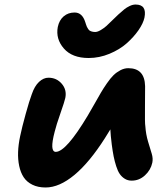

<svg xmlns="http://www.w3.org/2000/svg" viewBox="-20 -854 740 847"><path d="M371.1 -598.1Q298.3 -598.1 261.7 -640.1Q225.1 -682.1 234.9 -734.9Q241.2 -765.1 261 -782Q280.8 -798.8 309.1 -798.8Q342.8 -798.8 356 -756.8Q356.9 -753.9 359.4 -746.3Q361.8 -738.8 363.3 -735.8Q364.7 -732.9 368.2 -727.3Q371.6 -721.7 375.2 -719.2Q378.9 -716.8 385.3 -714.8Q391.6 -712.9 399.9 -712.9Q410.6 -712.9 425 -721.7Q439.5 -730.5 449.5 -739.5Q459.5 -748.5 477.5 -766.4Q495.6 -784.2 502 -790Q519.5 -805.7 528.8 -813.2Q538.1 -820.8 551.8 -827.4Q565.4 -834 578.1 -834Q628.9 -834 617.2 -775.9Q611.8 -751 591.1 -720.9Q570.3 -690.9 539.1 -663.1Q507.8 -635.3 462.9 -616.7Q418 -598.1 371.1 -598.1ZM181.2 -26.9Q147.5 -26.9 122.8 -39.1Q98.1 -51.3 84.5 -72Q70.8 -92.8 64.7 -121.8Q58.6 -150.9 59.8 -183.6Q61 -216.3 68.8 -252.9Q77.1 -293 93.3 -351.3Q109.4 -409.7 120.1 -438Q132.3 -474.1 152.1 -492.7Q171.9 -511.2 193.8 -511.2Q229.5 -511.2 252.4 -484.6Q275.4 -458 268.1 -421.9Q265.1 -407.2 246.6 -354.2Q228 -301.3 221.2 -272.9Q197.8 -184.1 226.1 -184.1Q271.5 -184.1 367.2 -344.2Q377.9 -362.3 396.2 -394.5Q414.6 -426.8 424.8 -444.6Q435.1 -462.4 451.4 -486.1Q467.8 -509.8 481 -522.5Q494.1 -535.2 511.2 -544.2Q528.3 -553.2 545.9 -553.2Q618.2 -553.2 620.1 -474.1Q620.6 -462.4 619.6 -385.5Q618.7 -308.6 621.1 -297.9Q623.5 -261.2 633.3 -229Q643.1 -196.8 649.4 -175.8Q655.8 -154.8 651.9 -136.2Q645 -104 619.6 -80.6Q594.2 -57.1 561 -57.1Q543.9 -57.1 530.8 -65.2Q517.6 -73.2 508.5 -86.2Q499.5 -99.1 492.7 -120.6Q485.8 -142.1 481.4 -163.8Q477.1 -185.5 473.1 -215.8Q467.8 -258.3 466.8 -283.2Q463.4 -276.9 443.8 -246.1Q375.5 -138.2 308.6 -82.5Q241.7 -26.9 181.2 -26.9Z"/></svg>

Font: Shantell Sans Irregular Bouncy
Style: Bold Italic
Weight: 700
Italic angle: -11.31°
Designer: Stephen Nixon, Anya Danilova, Shantell Martin
Foundry: Arrow Type
Version: Version 1.006;[9816181b4]